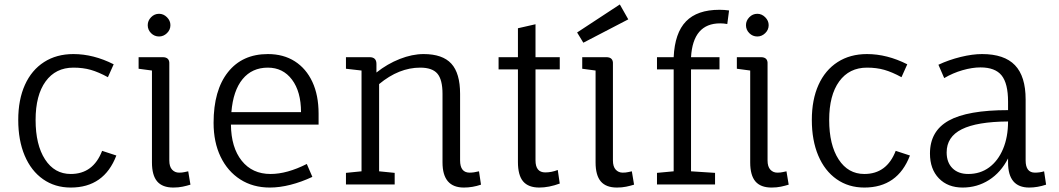

<svg xmlns="http://www.w3.org/2000/svg" viewBox="-20 -829 4760 863"><path d="M298 14Q227 14 173.5 -23.5Q120 -61 91 -129.5Q62 -198 62 -290Q62 -381 92 -447.5Q122 -514 178 -550Q234 -586 310 -586Q400 -586 491 -540L465 -482Q423 -505 388 -515Q353 -525 310 -525Q230 -525 185 -463Q140 -401 140 -290Q140 -178 182.5 -112.5Q225 -47 298 -47Q399 -47 439 -151L503 -130Q448 14 298 14Z M759 14Q710 14 686.5 -13.5Q663 -41 663 -99V-512L603 -520V-572H711Q743 -572 741 -541V-108Q741 -80 753.5 -66.5Q766 -53 785 -53Q799 -53 809.5 -55.5Q820 -58 826 -59L836 1Q820 6 801 10Q782 14 759 14ZM695 -665Q674 -665 659 -680Q644 -695 644 -716Q644 -736 659 -751.5Q674 -767 695 -767Q715 -767 730.5 -751.5Q746 -736 746 -716Q746 -695 730.5 -680Q715 -665 695 -665Z M1193 14Q1117 14 1060 -22.5Q1003 -59 971.5 -124.5Q940 -190 940 -277Q940 -423 1004.5 -504.5Q1069 -586 1184 -586Q1254 -586 1305 -553.5Q1356 -521 1384 -461Q1412 -401 1412 -318V-269H1018Q1019 -166 1066.5 -106.5Q1114 -47 1196 -47Q1270 -47 1359 -92L1384 -34Q1335 -11 1286 1.5Q1237 14 1193 14ZM1020 -325H1333Q1333 -417 1292.5 -471Q1252 -525 1184 -525Q1113 -525 1070.5 -473.5Q1028 -422 1020 -325Z M2065 14Q1969 14 1969 -99V-407Q1969 -471 1946 -498Q1923 -525 1869 -525Q1773 -525 1684 -451V-59L1754 -52V0H1535V-52L1605 -59V-512L1535 -520V-572H1641Q1672 -572 1672 -542V-503Q1721 -542 1777 -564Q1833 -586 1884 -586Q1969 -586 2008.5 -543Q2048 -500 2048 -407V-108Q2048 -53 2091 -53Q2109 -53 2133 -59L2142 1Q2104 14 2065 14Z M2404 14Q2355 14 2331.5 -13.5Q2308 -41 2308 -101V-517H2221V-572H2308V-702L2387 -720V-572H2496V-517H2387V-108Q2387 -54 2431 -54Q2459 -54 2487 -65L2496 -4Q2447 14 2404 14Z M2753 14Q2704 14 2680.5 -13.5Q2657 -41 2657 -99V-512L2597 -520V-572H2705Q2737 -572 2735 -541V-108Q2735 -80 2747.5 -66.5Q2760 -53 2779 -53Q2793 -53 2803.5 -55.5Q2814 -58 2820 -59L2830 1Q2814 6 2795 10Q2776 14 2753 14ZM2602 -637 2574 -683 2766 -809 2804 -742Z M2933 0V-52L3008 -59V-517H2933V-572H3008Q3013 -681 3063.5 -733Q3114 -785 3214 -785Q3236 -785 3257 -782L3249 -721Q3233 -724 3217 -724Q3095 -724 3086 -572H3214V-517H3086V-59L3194 -52V0ZM3448 14Q3399 14 3375.5 -13.5Q3352 -41 3352 -99V-512L3292 -520V-572H3400Q3432 -572 3430 -541V-108Q3430 -80 3442.5 -66.5Q3455 -53 3474 -53Q3488 -53 3498.5 -55.5Q3509 -58 3515 -59L3525 1Q3509 6 3490 10Q3471 14 3448 14ZM3384 -665Q3363 -665 3348 -680Q3333 -695 3333 -716Q3333 -736 3348 -751.5Q3363 -767 3384 -767Q3404 -767 3419.5 -751.5Q3435 -736 3435 -716Q3435 -695 3419.5 -680Q3404 -665 3384 -665Z M3865 14Q3794 14 3740.5 -23.5Q3687 -61 3658 -129.5Q3629 -198 3629 -290Q3629 -381 3659 -447.5Q3689 -514 3745 -550Q3801 -586 3877 -586Q3967 -586 4058 -540L4032 -482Q3990 -505 3955 -515Q3920 -525 3877 -525Q3797 -525 3752 -463Q3707 -401 3707 -290Q3707 -178 3749.5 -112.5Q3792 -47 3865 -47Q3966 -47 4006 -151L4070 -130Q4015 14 3865 14Z M4307 14Q4240 14 4200 -27.5Q4160 -69 4160 -139Q4160 -240 4244.5 -287Q4329 -334 4511 -334V-372Q4511 -454 4482 -490Q4453 -526 4387 -526Q4350 -526 4306.5 -513.5Q4263 -501 4224 -478L4198 -538Q4245 -560 4298 -573Q4351 -586 4394 -586Q4494 -586 4542 -536Q4590 -486 4590 -382V-108Q4590 -53 4632 -53Q4654 -53 4673 -59L4682 1Q4643 14 4606 14Q4511 14 4511 -99V-117Q4479 -54 4425.5 -20Q4372 14 4307 14ZM4332 -47Q4386 -47 4426 -76.5Q4466 -106 4488.5 -159.5Q4511 -213 4511 -283Q4371 -282 4303 -248Q4235 -214 4235 -144Q4235 -99 4261 -73Q4287 -47 4332 -47Z"/></svg>

Font: Fauna One
Style: Regular
Weight: 400
Designer: Eduardo Rodriguez Tunni
Foundry: Eduardo Rodriguez Tunni
Version: Version 2.001; ttfautohint (v1.8.4.7-5d5b);gftools[0.9.23]